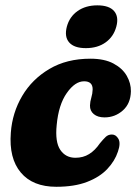

<svg xmlns="http://www.w3.org/2000/svg" viewBox="-20 -687 512 718"><path d="M294.5 -383Q260.5 -383 229.8 -339.2Q199 -295.5 192 -219.5Q185.5 -156 205.5 -126.5Q225.5 -97 262 -97Q291 -97 313.2 -110.8Q335.5 -124.5 353.5 -151Q365.5 -165.5 375 -174.8Q384.5 -184 398.5 -184Q413.5 -184 422.8 -167.8Q432 -151.5 421 -120Q409.5 -85 381.2 -55Q353 -25 305.8 -6.8Q258.5 11.5 190.5 11.5Q102.5 11.5 57.8 -41.8Q13 -95 20.5 -191Q26 -265.5 63 -328.2Q100 -391 164.8 -429.2Q229.5 -467.5 318 -467.5Q370.5 -467.5 404.2 -449.5Q438 -431.5 454 -403.5Q470 -375.5 469.5 -345.5Q468.5 -299.5 439.2 -273.8Q410 -248 371 -248Q345.5 -248 330.8 -260.2Q316 -272.5 316.5 -292.5Q317 -307.5 321.5 -322Q326 -336.5 326.5 -353Q326.5 -383 294.5 -383ZM301 -507Q257.5 -507 238.8 -528.2Q220 -549.5 230 -587.5Q240 -624.5 270.2 -645.8Q300.5 -667 344 -667Q388 -667 406.5 -645.8Q425 -624.5 415 -587.5Q405 -550 375 -528.5Q345 -507 301 -507Z"/></svg>

Font: Fraunces 72pt S100
Style: Bold Italic
Weight: 700
Italic angle: -16°
Version: Version 1.000; ttfautohint (v1.8.3)